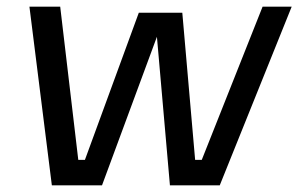

<svg xmlns="http://www.w3.org/2000/svg" viewBox="-20 -554 892 574"><path d="M285 0H206L395 -516H525L570 0H488L443 -514H475ZM268 0H157L169 -76H280ZM223 0H135L68 -534H160ZM619 0H508L520 -76H631ZM637 0H553L765 -534H852Z"/></svg>

Font: Sora Variable Italic
Style: Regular
Weight: 400
Designer: Jonathan Barnbrook, Julián Moncada
Foundry: Barnbrook Fonts
Version: Version 2.000